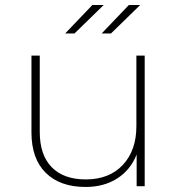

<svg xmlns="http://www.w3.org/2000/svg" viewBox="-20 -740 706 763"><path d="M555 -519V0H523V-126Q499 -65 446 -31Q393 3 320 3Q219 3 162 -53Q105 -109 105 -214V-519H138V-216Q138 -124 185.5 -75.5Q233 -27 321 -27Q414 -27 468 -84.5Q522 -142 522 -239V-519ZM347 -720H392L276 -607H239ZM492 -720H537L421 -607H384Z"/></svg>

Font: Montserrat Alternates ExLight
Style: Regular
Weight: 275
Designer: Julieta Ulanovsky
Foundry: Julieta Ulanovsky
Version: Version 7.200